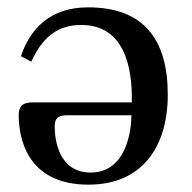

<svg xmlns="http://www.w3.org/2000/svg" viewBox="-20 -492 523 523"><path d="M31 -178C31 -123 49 11 221 11C368 11 437 -93 437 -234C437 -383 373 -472 220 -472C116 -472 62 -413 37 -339L65 -324C91 -379 127 -424 201 -424C318 -424 341 -311 339 -213H69C49 -213 31 -209 31 -178ZM129 -148C129 -166 135 -178 161 -178H338C338 -139 325 -22 227 -22C140 -22 129 -111 129 -148Z"/></svg>

Font: erewhon
Style: Regular
Weight: 400
Version: Version 1.0.0